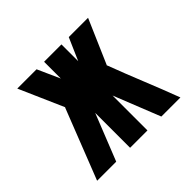

<svg xmlns="http://www.w3.org/2000/svg" viewBox="-117 -577 704 704"><g transform="rotate(-45 234.5 -225.0)"><path d="M279 -448V-361Q288 -382 298 -404.5Q308 -427 317 -448H417L342 -275H343Q369 -206 396.5 -138.5Q424 -71 450 -2H351L279 -183V-2H189V-183Q171 -137 153 -92.5Q135 -48 117 -2H18L125 -275H126Q107 -318 88 -361.5Q69 -405 50 -448H150L189 -361V-448Z"/></g></svg>

Font: Fundamental  Brigade Condensed
Style: Regular
Weight: 400
Width: 3
Designer: Peter Wiegel, original typeface by Carl Albert Fahrenwaldt 1901
Foundry: Peter Wiegel
Version: Version 0.000 2012 initial release